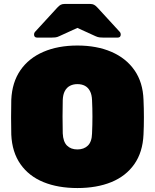

<svg xmlns="http://www.w3.org/2000/svg" viewBox="-20 -940 782 970"><path d="M371 10Q273 10 199.5 -20Q126 -50 83.5 -110.5Q41 -171 37 -260Q36 -301 36 -347Q36 -393 37 -436Q41 -524 83 -585Q125 -646 199 -678Q273 -710 371 -710Q469 -710 543 -678Q617 -646 659.5 -585Q702 -524 705 -436Q707 -393 707 -347Q707 -301 705 -260Q701 -171 658.5 -110.5Q616 -50 542.5 -20Q469 10 371 10ZM371 -185Q404 -185 424 -204.5Q444 -224 445 -266Q447 -309 447 -351Q447 -393 445 -434Q444 -462 434.5 -480Q425 -498 409 -506.5Q393 -515 371 -515Q350 -515 333.5 -506.5Q317 -498 307.5 -480Q298 -462 297 -434Q296 -393 296 -351Q296 -309 297 -266Q299 -224 318.5 -204.5Q338 -185 371 -185ZM168 -750Q152 -750 152 -766Q152 -774 157 -779L269 -901Q279 -912 287 -916Q295 -920 306 -920H436Q447 -920 455 -916Q463 -912 473 -901L585 -779Q590 -774 590 -766Q590 -750 574 -750H503Q493 -750 483.5 -751Q474 -752 463 -757L371 -799L279 -757Q269 -752 259 -751Q249 -750 239 -750Z"/></svg>

Font: Rubik Black
Style: Regular
Weight: 900
Designer: Hubert and Fischer
Foundry: Hubert and Fischer
Version: Version 2.300;gftools[0.9.30]